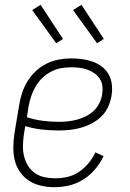

<svg xmlns="http://www.w3.org/2000/svg" viewBox="-20 -771 540 799"><path d="M207 8Q179 8 151.5 2Q124 -4 101.5 -18.5Q79 -33 63.5 -55Q48 -77 41.5 -103.5Q35 -130 35.5 -158.5Q36 -187 40 -215L60 -335Q64 -361 72.5 -386Q81 -411 95 -433.5Q109 -456 129 -475Q149 -494 173.5 -506Q198 -518 224 -523Q250 -528 275 -528Q298 -528 321 -525Q344 -522 365.5 -514.5Q387 -507 404.5 -493.5Q422 -480 432.5 -461Q443 -442 445.5 -418.5Q448 -395 444 -372Q440 -349 430 -326.5Q420 -304 402 -286.5Q384 -269 362 -257.5Q340 -246 317 -239.5Q294 -233 270.5 -230.5Q247 -228 225 -228Q189 -228 154 -232Q119 -236 85 -246L79 -209Q76 -187 75.5 -164Q75 -141 80.5 -119.5Q86 -98 97.5 -80Q109 -62 126.5 -50Q144 -38 166 -33.5Q188 -29 211 -29Q236 -29 261.5 -35Q287 -41 309 -56Q331 -71 348.5 -92Q366 -113 377 -137L411 -121Q397 -92 376 -67Q355 -42 327.5 -24.5Q300 -7 269 0.5Q238 8 207 8ZM225 -264Q243 -264 262 -266Q281 -268 300 -273Q319 -278 337 -287Q355 -296 369.5 -309.5Q384 -323 393 -341Q402 -359 405 -377Q408 -395 406 -412.5Q404 -430 395 -443.5Q386 -457 372.5 -466.5Q359 -476 343 -481.5Q327 -487 310 -489Q293 -491 275 -491Q254 -491 233 -487Q212 -483 192 -472.5Q172 -462 155.5 -446Q139 -430 128 -411Q117 -392 110 -371Q103 -350 99 -329L92 -283Q123 -273 156.5 -268.5Q190 -264 225 -264ZM384 -591 284 -729 319 -751 412 -609ZM214 -591 114 -729 149 -751 242 -609Z"/></svg>

Font: Iosevka Extralight
Style: Italic
Weight: 200
Italic angle: -9°
Monospace: yes
Designer: Belleve Invis
Foundry: Belleve Invis
Version: Version 32.5.0; ttfautohint (v1.8.4)